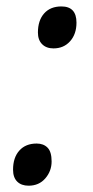

<svg xmlns="http://www.w3.org/2000/svg" viewBox="-20 -569 293 603"><path d="M99.1 -466.8Q99.1 -504.9 118.7 -526.9Q138.2 -548.8 172.9 -548.8Q220.2 -548.8 220.2 -498Q220.2 -461.9 200.2 -439.5Q180.2 -417 147.9 -417Q125.5 -417 112.3 -430.2Q99.1 -443.4 99.1 -466.8ZM21 -36.1Q21 -74.2 40.8 -96.2Q60.5 -118.2 95.2 -118.2Q116.7 -118.2 129.4 -105.2Q142.1 -92.3 142.1 -62Q142.1 -31.7 122.3 -8.8Q102.5 14.2 69.8 14.2Q46.9 14.2 33.9 1.2Q21 -11.7 21 -36.1Z"/></svg>

Font: Open Sans Hebrew
Style: Italic
Weight: 400
Italic angle: -12°
Foundry: Ascender Corporation, Yanek Iontef
Version: Version 2.001;PS 002.001;hotconv 1.0.70;makeotf.lib2.5.58329